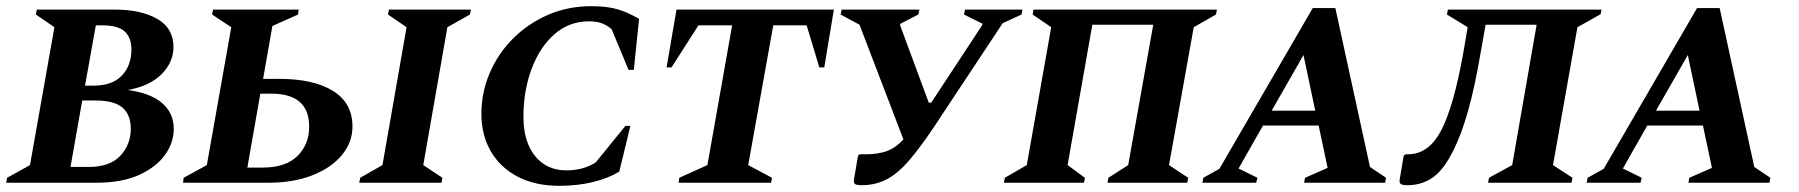

<svg xmlns="http://www.w3.org/2000/svg" viewBox="-34 -591 5819 621"><path d="M-14 0 -11 -16 63 -57 142 -503 82 -544 85 -560H337Q422 -560 474.5 -530Q527 -500 527 -439Q527 -389 488 -350.5Q449 -312 379 -300Q453 -290 490.5 -257.5Q528 -225 528 -174Q528 -130 500 -90.5Q472 -51 416.5 -25.5Q361 0 278 0ZM297 -509H276L241 -314H269Q329 -314 360 -346.5Q391 -379 391 -431Q391 -469 369.5 -489Q348 -509 297 -509ZM274 -266H232L194 -51H252Q322 -51 355.5 -87.5Q389 -124 389 -174Q389 -220 362 -243Q335 -266 274 -266Z M655 -560H932L930 -544L847 -507L817 -336H868Q980 -336 1043 -297Q1106 -258 1106 -182Q1106 -130 1071 -88.5Q1036 -47 975 -23.5Q914 0 835 0H558L560 -16L635 -57L714 -503L652 -544ZM766 -49H816Q890 -49 928 -86.5Q966 -124 966 -181Q966 -288 844 -288H808ZM1128 0 1131 -16 1203 -57 1281 -503 1221 -544 1224 -560H1489L1486 -544L1413 -503L1335 -57L1397 -16L1394 0Z M1775 10Q1697 10 1640.5 -19.5Q1584 -49 1553.5 -101.5Q1523 -154 1523 -223Q1523 -292 1550 -355Q1577 -418 1625.5 -466.5Q1674 -515 1738.5 -543Q1803 -571 1878 -571Q1931 -571 1965 -560.5Q1999 -550 2033 -530L2016 -365H1999L1944 -497Q1930 -509 1913 -515.5Q1896 -522 1871 -522Q1807 -522 1759.5 -480.5Q1712 -439 1685.5 -368.5Q1659 -298 1659 -213Q1659 -133 1696.5 -86.5Q1734 -40 1798 -40Q1853 -40 1893 -66L1989 -184H2005L1969 -36Q1935 -15 1885 -2.5Q1835 10 1775 10Z M2161 0 2163 -16 2254 -57 2334 -509H2225L2138 -373H2122L2154 -560H2663L2632 -373H2616L2575 -509H2467L2386 -57L2463 -16L2460 0Z M2986 -179Q2941 -112 2905 -70.5Q2869 -29 2833 -10.5Q2797 8 2753 8Q2734 8 2730 3Q2726 -2 2729 -16L2741 -87L2746 -92H2766Q2805 -92 2833.5 -102Q2862 -112 2888 -140L2746 -511L2685 -544L2688 -560H2940L2936 -544L2878 -514L2877 -510L2970 -259H2978L3143 -510L3144 -514L3084 -544L3087 -560H3273L3270 -544L3209 -516Z M3213 0 3216 -16 3287 -57 3366 -503 3306 -544 3309 -560H3902L3899 -544L3827 -503L3747 -57L3809 -16L3806 0H3548L3551 -16L3615 -57L3696 -511H3499L3419 -57L3475 -16L3472 0Z M3855 0 3858 -16 3910 -45 4212 -565H4285L4397 -51L4449 -16L4446 0H4184L4187 -16L4260 -48L4231 -185H4051L3972 -46L4033 -16L4029 0ZM4079 -233H4220L4182 -413Z M4779 0 4782 -16 4857 -57 4936 -511H4771L4755 -421Q4736 -309 4714.5 -233Q4693 -157 4668 -107Q4635 -40 4599 -16Q4563 8 4519 8Q4500 8 4495.5 3Q4491 -2 4494 -16L4506 -87L4512 -92H4520Q4587 -92 4627.5 -169.5Q4668 -247 4699 -421L4713 -503L4646 -544L4649 -560H5146L5143 -545L5068 -503L4989 -57L5052 -16L5049 0Z M5098 0 5101 -16 5153 -45 5455 -565H5528L5640 -51L5692 -16L5689 0H5427L5430 -16L5503 -48L5474 -185H5294L5215 -46L5276 -16L5272 0ZM5322 -233H5463L5425 -413Z"/></svg>

Font: Spectral SC
Style: Bold Italic
Weight: 700
Italic angle: -10°
Designer: Jean-Baptiste Levee
Foundry: Production Type
Version: Version 2.001